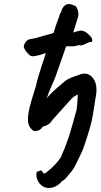

<svg xmlns="http://www.w3.org/2000/svg" viewBox="-20 -686 500 955"><path d="M400 -320Q425 -320 442.5 -297.5Q460 -275 460 -239Q460 -228 459 -222L442 -115Q436 -70 402 30Q393 60 378 89L366 113Q364 117 356.5 133Q349 149 340 161Q338 163 318.5 187.5Q299 212 288 215Q277 230 259 239.5Q241 249 223 249Q209 249 197 243Q181 235 171 218Q161 201 161 184Q161 174 163 169L184 161Q188 163 192 170Q196 177 199 177Q203 177 207 174Q236 153 261.5 124Q287 95 288 82Q299 60 309.5 30.5Q320 1 322 -5Q327 -19 341.5 -70Q356 -121 361 -140Q365 -164 367 -216Q364 -214 354.5 -209.5Q345 -205 335 -194L243 -92Q233 -76 222.5 -68.5Q212 -61 192 -56Q185 -44 175.5 -39Q166 -34 149 -34Q135 -42 127 -56.5Q119 -71 119 -90Q119 -119 127.5 -152.5Q136 -186 151 -233Q153 -241 156 -249Q159 -257 160 -264Q167 -297 190 -367Q194 -378 198.5 -392Q203 -406 208 -422L172 -411Q150 -406 143 -406Q135 -406 128 -411Q116 -422 110.5 -429Q105 -436 101 -445Q97 -454 98 -456Q99 -458 99 -459Q103 -474 113 -483Q123 -492 139 -493Q152 -494 211 -512L240 -520Q243 -521 245.5 -522.5Q248 -524 248 -527L257 -556Q273 -603 279 -618Q283 -624 284.5 -627.5Q286 -631 286 -632Q288 -645 302 -659Q313 -666 322 -666Q330 -666 341.5 -661.5Q353 -657 356 -656Q370 -639 370 -615Q370 -604 365 -591Q363 -586 351 -546L344 -524Q350 -526 361 -529.5Q372 -533 378 -534Q393 -534 405 -527Q417 -520 433 -502Q439 -493 439 -485Q439 -477 434 -477Q429 -478 422 -475.5Q415 -473 408 -469Q406 -468 397 -464Q388 -460 381 -460Q378 -460 372 -462Q355 -455 336.5 -455.5Q318 -456 314 -456Q308 -456 308 -453L258 -310Q254 -299 248.5 -286Q243 -273 240 -267Q221 -224 212 -196Q223 -213 264.5 -249.5Q306 -286 316 -291Q332 -300 353.5 -307Q375 -314 382 -317Q391 -320 400 -320Z"/></svg>

Font: Caveat
Style: Bold
Weight: 700
Designer: Pablo Impallari
Foundry: Pablo Impallari
Version: Version 1.500; ttfautohint (v1.6)